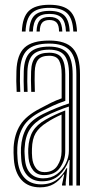

<svg xmlns="http://www.w3.org/2000/svg" viewBox="-20 -777 405 804"><path d="M299.8 0V-466Q299.8 -534.8 273.4 -564.6Q247 -594.5 186 -594.5Q123 -594.5 94.6 -567.8Q66.2 -541 64 -479.5Q63.2 -459.5 63.5 -436.8Q63.8 -414 65 -392.2H49.8Q48.5 -415 48.2 -436.9Q48 -458.8 48.8 -480Q51 -548.2 83 -577.8Q115 -607.2 186 -607.2Q255.2 -607.2 285.1 -574.4Q315 -541.5 315 -466V0ZM269.2 0V-37.2L271.8 -107H268.5Q255.2 -68.8 227.5 -43.2Q199.8 -17.8 156 -17.8Q117.8 -17.8 94.8 -42Q71.8 -66.2 68.8 -112.8Q68 -126 67.6 -136.8Q67.2 -147.5 67.8 -157.8Q70.5 -205.2 90 -239.8Q109.5 -274.2 160 -299.5Q187.5 -313.2 217.2 -325.1Q247 -337 269 -343.8V-466Q269 -521 249.9 -545Q230.8 -569 186 -569Q139 -569 117.8 -547.9Q96.5 -526.8 94.8 -478.2Q94 -458.8 94.2 -436.1Q94.5 -413.5 95.5 -392.2H80.2Q79.2 -414.2 79 -437.1Q78.8 -460 79.5 -478.8Q81.2 -534 106.1 -557.9Q131 -581.8 186 -581.8Q238.8 -581.8 261.5 -554.9Q284.2 -528 284.2 -466V0ZM147.8 7.5Q98.2 7.5 70.1 -23.4Q42 -54.2 38 -110.5Q36 -139.2 37 -160.5Q40.2 -214.5 64.6 -253.6Q89 -292.8 148.8 -323.2Q174.5 -337 194.1 -346.8Q213.8 -356.5 238.2 -365.2V-466Q238.2 -503.5 227.5 -523.5Q216.8 -543.5 186 -543.5Q153.8 -543.5 140.1 -527.4Q126.5 -511.2 125.5 -476.8Q125 -462 125 -440.8Q125 -419.5 126 -392.2H110.8Q109.8 -421.2 109.6 -441.4Q109.5 -461.5 110.2 -478Q111.5 -520.5 129.5 -538.4Q147.5 -556.2 186 -556.2Q224.8 -556.2 239.1 -533.5Q253.5 -510.8 253.5 -466V-354.8Q225.5 -345.2 201.2 -334.1Q177 -323 154 -311.2Q99 -283.2 77.2 -246.5Q55.5 -209.8 52.5 -159.2Q52 -147.5 52.2 -136.2Q52.5 -125 53.5 -111.8Q57 -60 82.5 -32.5Q108 -5 152 -5Q190.5 -5 217 -24Q243.5 -43 258 -72.5H261.5L255.2 -13.2V0H239.8V-4.5L248.8 -46H246Q228.8 -20.5 205 -6.5Q181.2 7.5 147.8 7.5ZM161 -30.2Q194.5 -30.2 218.5 -48Q242.5 -65.8 255.5 -92.4Q268.5 -119 268.5 -145.5V-330.8Q245.5 -323.5 218 -312.1Q190.5 -300.8 165.8 -287.8Q124.5 -265.8 104.9 -235.2Q85.2 -204.8 83 -155Q82.2 -144 82.9 -134.2Q83.5 -124.5 84.2 -114.2Q86.8 -72.5 107.1 -51.4Q127.5 -30.2 161 -30.2ZM164.2 -43.8Q135 -43.8 118.9 -63.8Q102.8 -83.8 99.5 -115.2Q97.5 -137.5 98.2 -154Q100.5 -199.2 117.4 -227.2Q134.2 -255.2 171 -276Q188.2 -286 210.2 -296.2Q232.2 -306.5 253.2 -314.5V-144Q253.2 -106.2 231.5 -75Q209.8 -43.8 164.2 -43.8ZM166.2 -56.2Q203 -56.2 220.4 -83.1Q237.8 -110 237.8 -143V-297.2Q221 -290 205.9 -281.9Q190.8 -273.8 176.2 -264.2Q144 -244 129.4 -219.6Q114.8 -195.2 113.8 -154Q113 -135.5 114.8 -116.8Q117 -91.2 129.8 -73.8Q142.5 -56.2 166.2 -56.2ZM187 -757Q127.2 -757 100.5 -731Q73.8 -705 71.5 -645H87Q89 -698.2 112.2 -721.2Q135.5 -744.2 187 -744.2Q238.2 -744.2 261.5 -721.2Q284.8 -698.2 287 -645H302.5Q299.8 -705 273 -731Q246.2 -757 187 -757ZM187 -731.5Q143.2 -731.5 123.6 -711.5Q104 -691.5 102.2 -645H117.5Q119 -684.5 135.1 -701.6Q151.2 -718.8 187 -718.8Q222.8 -718.8 238.8 -701.6Q254.8 -684.5 256.2 -645H271.8Q269.8 -691.5 250.1 -711.5Q230.5 -731.5 187 -731.5ZM187 -706Q159 -706 146.5 -691.9Q134 -677.8 133 -645H146.5Q146.8 -671 156.6 -682.1Q166.5 -693.2 187 -693.2Q207.5 -693.2 217.4 -682.1Q227.2 -671 227.2 -645H241Q239.8 -677.8 227.2 -691.9Q214.8 -706 187 -706Z"/></svg>

Font: Big Shoulders Inline Display Medium
Style: Regular
Weight: 500
Designer: Patric King
Foundry: XO Type Co
Version: Version 1.000